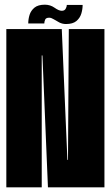

<svg xmlns="http://www.w3.org/2000/svg" viewBox="-20 -799 474 819"><path d="M7 0V-675H243.5L267.5 -117H270L273.5 -675H425.5V0H184.5L161 -562.5H158V0ZM261.5 -696.5Q246 -696.5 233 -703.2Q220 -710 209.2 -716.8Q198.5 -723.5 190 -723.5Q176 -723.5 172.5 -715Q169 -706.5 169 -699H100.5Q100.5 -717.5 106.2 -735.8Q112 -754 127.2 -766.5Q142.5 -779 171.5 -779Q194.5 -779 212.8 -766Q231 -753 243.5 -753Q255.5 -753 260.2 -761.8Q265 -770.5 265 -778H332.5Q332.5 -759.5 326.8 -740.8Q321 -722 305.8 -709.2Q290.5 -696.5 261.5 -696.5Z"/></svg>

Font: Anybody UltraCondensed ExtraBold
Style: Regular
Weight: 800
Width: 1
Designer: Tyler Finck
Foundry: Etcetera Type Company
Version: Version 1.010; ttfautohint (v1.8.3) -l 8 -r 50 -G 200 -x 14 